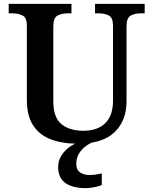

<svg xmlns="http://www.w3.org/2000/svg" viewBox="-20 -734 785 994"><path d="M383 10Q303 10 243.5 -12.5Q184 -35 151.5 -85Q119 -135 119 -217V-601Q119 -643 96.5 -654Q74 -665 43 -665H25V-714H350V-665H331Q300 -665 278 -653.5Q256 -642 256 -597V-210Q256 -125 298.5 -91Q341 -57 411 -57Q486 -57 525.5 -97Q565 -137 565 -211V-601Q565 -643 543 -654Q521 -665 490 -665H472V-714H729V-665H710Q679 -665 657 -653.5Q635 -642 635 -597V-209Q635 -109 573 -49.5Q511 10 383 10ZM425 240Q356 240 318.5 213.5Q281 187 281 130Q281 99 297.5 72Q314 45 341 26Q368 7 399 0H468Q447 6 425.5 21.5Q404 37 389.5 60Q375 83 375 115Q375 145 394.5 158.5Q414 172 444 172Q458 172 473.5 170Q489 168 507 164V224Q491 231 466 235.5Q441 240 425 240Z"/></svg>

Font: Noto Serif Malayalam SemiBold
Style: Regular
Weight: 600
Designer: Indian type Foundry, Jelle Bosma, Monotype Design Team
Foundry: Monotype Imaging Inc.
Version: Version 2.104; ttfautohint (v1.8.4.7-5d5b)